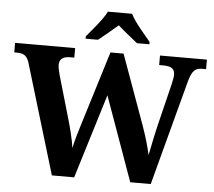

<svg xmlns="http://www.w3.org/2000/svg" viewBox="-60 -997 1187 1064"><g transform="rotate(5 533.5 -465.5)"><path d="M387 -784V-771H456C484 -793 534 -834 564 -861C594 -834 645 -793 673 -771H742V-784C711 -822 653 -886 632 -931H497C476 -886 418 -822 387 -784ZM84 -608 267 0H391L535 -469L703 0H817L972 -583C990 -649 1009 -661 1048 -661H1067V-714H806V-661H829C873 -661 893 -648 893 -614C893 -603 888 -576 884 -560L831 -344C815 -280 801 -207 791 -159C784 -194 765 -262 742 -325L604 -707H531L399 -279C387 -240 376 -204 367 -161C362 -204 343 -278 328 -328L261 -559C256 -577 251 -602 251 -613C251 -646 271 -661 311 -661H334V-714H0V-661H13C52 -661 72 -650 84 -608Z"/></g></svg>

Font: Noto Nastaliq Urdu
Style: Bold
Weight: 700
Designer: Monotype Design Team (Patrick Giasson: type design, Kamal Mansour: OpenType code, Glenda Bellarosa). Updated by Simon Co
Foundry: Monotype Imaging Inc., Simon Cozens
Version: Version 3.009